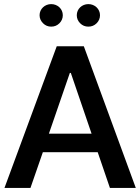

<svg xmlns="http://www.w3.org/2000/svg" viewBox="-20 -925 690 945"><path d="M460.9 -175.8 521 0H648.4L392.6 -697.3H259.3L2 0H129.9L190.9 -175.8ZM328.6 -565.9 430.7 -267.1H220.7L323.7 -565.9ZM174.8 -850.1C174.8 -835 180.7 -821.8 191.9 -810.5C203.1 -799.3 216.3 -793.9 231.9 -793.9C248 -793.9 261.2 -799.3 272.5 -810.5C283.7 -821.8 289.1 -835 289.1 -850.1C289.1 -880.9 263.7 -904.8 231.9 -904.8C200.7 -904.8 174.8 -880.9 174.8 -850.1ZM357.9 -850.1C357.9 -835 363.3 -821.8 374.5 -810.5C385.7 -799.3 398.9 -793.9 415 -793.9C430.7 -793.9 444.3 -799.3 455.6 -810.5C466.8 -821.8 472.2 -835 472.2 -850.1C472.2 -880.9 446.3 -904.8 415 -904.8C383.3 -904.8 357.9 -880.9 357.9 -850.1Z"/></svg>

Font: Estedad SemiBold
Style: Regular
Weight: 600
Designer: Amin Abedi
Version: Version 7.3